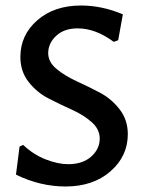

<svg xmlns="http://www.w3.org/2000/svg" viewBox="-20 -669 523 697"><path d="M274 -649Q350 -649 426 -617L409 -523L393 -517Q327 -566 262 -566Q213 -566 184 -539Q155 -512 155 -476Q155 -444 185 -419Q215 -394 257.5 -374.5Q300 -355 342 -333Q384 -311 414 -272.5Q444 -234 444 -182Q444 -102 381 -47Q318 8 218 8Q126 8 38 -35L51 -137L64 -143Q101 -108 145.5 -90.5Q190 -73 228 -73Q280 -73 311 -100.5Q342 -128 342 -166Q342 -200 312.5 -226Q283 -252 240.5 -271Q198 -290 155.5 -312Q113 -334 83.5 -372Q54 -410 54 -462Q54 -542 115.5 -595.5Q177 -649 274 -649Z"/></svg>

Font: Alegreya Sans SC Medium
Style: Regular
Weight: 500
Designer: Juan Pablo del Peral
Foundry: Huerta Tipografica
Version: Version 2.001;PS 002.001;hotconv 1.0.88;makeotf.lib2.5.64775